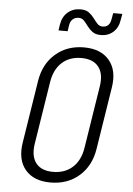

<svg xmlns="http://www.w3.org/2000/svg" viewBox="-62 -991 724 1047"><g transform="rotate(5 300.0 -467.5)"><path d="M254 10Q162 10 116 -45Q70 -100 85 -194L139 -536Q154 -630 217.5 -685Q281 -740 373 -740Q465 -740 511.5 -685Q558 -630 543 -536L489 -194Q474 -100 410.5 -45Q347 10 254 10ZM263 -49Q328 -49 370 -87Q412 -125 423 -194L477 -536Q488 -605 458 -643Q428 -681 364 -681Q299 -681 257.5 -643Q216 -605 205 -536L151 -194Q140 -125 169.5 -87Q199 -49 263 -49ZM458 -815Q429 -815 412 -827.5Q395 -840 383 -856.5Q371 -873 359.5 -885.5Q348 -898 330 -898Q310 -898 297 -886Q284 -874 281 -853L276 -820H226L231 -853Q238 -896 266.5 -920.5Q295 -945 336 -945Q365 -945 382 -932.5Q399 -920 411 -903.5Q423 -887 434.5 -874.5Q446 -862 464 -862Q502 -862 509 -907L515 -940H565L559 -907Q553 -864 525.5 -839.5Q498 -815 458 -815Z"/></g></svg>

Font: NKDuy Mono ExtraLight
Style: Italic
Weight: 200
Italic angle: -9°
Monospace: yes
Designer: NKDuy
Foundry: NKDuy
Version: Version 2.251; ttfautohint (v1.8.4.7-5d5b)